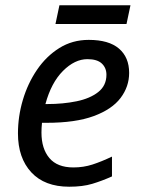

<svg xmlns="http://www.w3.org/2000/svg" viewBox="-20 -697 539 727"><path d="M242 10Q149 10 98.5 -44.5Q48 -99 48 -192Q48 -256 66.5 -318.5Q85 -381 120 -432.5Q155 -484 204.5 -515Q254 -546 316 -546Q392 -546 430.5 -513Q469 -480 469 -421Q469 -369 436.5 -326Q404 -283 335 -257.5Q266 -232 156 -232H139Q138 -223 137.5 -213Q137 -203 137 -195Q137 -134 167 -98.5Q197 -63 258 -63Q296 -63 330 -74Q364 -85 404 -104V-29Q366 -12 329.5 -1Q293 10 242 10ZM152 -303H159Q219 -303 270 -313.5Q321 -324 352 -348.5Q383 -373 383 -414Q383 -440 365.5 -456.5Q348 -473 311 -473Q263 -473 218.5 -428.5Q174 -384 152 -303ZM190 -606 205 -677H474L459 -606Z"/></svg>

Font: Noto IKEA Latin
Style: Italic
Weight: 400
Italic angle: -12°
Designer: Monotype Design Team
Foundry: Monotype Imaging Inc.
Version: Version 1.0